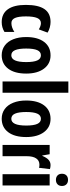

<svg xmlns="http://www.w3.org/2000/svg" viewBox="684 -1484 810 2217"><g transform="rotate(90 1088.5 -375.0)"><path d="M234.9 9.8Q137.7 9.8 86.9 -61Q36.1 -131.8 36.1 -269Q36.1 -412.6 84.2 -483.4Q132.3 -554.2 232.9 -554.2Q263.2 -554.2 296.4 -545.4Q329.6 -536.6 356 -520L318.8 -418.9Q278.3 -442.9 247.1 -442.9Q205.6 -442.9 187.3 -399.7Q168.9 -356.4 168.9 -270Q168.9 -185.5 187 -143.8Q205.1 -102.1 246.1 -102.1Q294.9 -102.1 348.1 -136.2V-22Q296.9 9.8 234.9 9.8Z M829.1 -272.9Q829.1 -139.2 772.5 -64.7Q715.8 9.8 617.2 9.8Q554.7 9.8 506.8 -24.4Q459 -58.6 433.1 -122.8Q407.2 -187 407.2 -272.9Q407.2 -405.3 463.4 -479.7Q519.5 -554.2 619.1 -554.2Q715.3 -554.2 772.2 -478.3Q829.1 -402.3 829.1 -272.9ZM540 -272.9Q540 -188 558.6 -144.5Q577.1 -101.1 618.2 -101.1Q696.3 -101.1 696.3 -272.9Q696.3 -358.4 677.5 -400.6Q658.7 -442.9 618.2 -442.9Q577.1 -442.9 558.6 -400.6Q540 -358.4 540 -272.9Z M1050.3 0H920.4V-759.8H1050.3Z M1562 -272.9Q1562 -139.2 1505.4 -64.7Q1448.7 9.8 1350.1 9.8Q1287.6 9.8 1239.7 -24.4Q1191.9 -58.6 1166 -122.8Q1140.1 -187 1140.1 -272.9Q1140.1 -405.3 1196.3 -479.7Q1252.4 -554.2 1352.1 -554.2Q1448.2 -554.2 1505.1 -478.3Q1562 -402.3 1562 -272.9ZM1272.9 -272.9Q1272.9 -188 1291.5 -144.5Q1310.1 -101.1 1351.1 -101.1Q1429.2 -101.1 1429.2 -272.9Q1429.2 -358.4 1410.4 -400.6Q1391.6 -442.9 1351.1 -442.9Q1310.1 -442.9 1291.5 -400.6Q1272.9 -358.4 1272.9 -272.9Z M1885.3 -554.2Q1909.2 -554.2 1932.1 -546.9L1917 -420.9Q1903.3 -425.8 1881.3 -425.8Q1834 -425.8 1808.6 -388.4Q1783.2 -351.1 1783.2 -279.8V0H1653.3V-543.9H1760.3L1774.9 -459H1779.3Q1800.8 -510.3 1826.2 -532.2Q1851.6 -554.2 1885.3 -554.2Z M2121.1 0H1991.2V-543.9H2121.1ZM1985.8 -686Q1985.8 -718.3 2004.6 -737.1Q2023.4 -755.9 2057.1 -755.9Q2088.9 -755.9 2107.9 -737.1Q2127 -718.3 2127 -686Q2127 -652.8 2107.4 -634.5Q2087.9 -616.2 2057.1 -616.2Q2024.9 -616.2 2005.4 -634.5Q1985.8 -652.8 1985.8 -686Z"/></g></svg>

Font: TypoPRO Open Sans Condensed
Style: Bold
Weight: 700
Width: 3
Foundry: Ascender Corporation
Version: Version 1.11